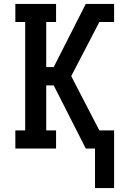

<svg xmlns="http://www.w3.org/2000/svg" viewBox="-20 -755 640 976"><path d="M463 201V0H416L253 -321H215V-92H265V0H58V-92H108V-643H58V-735H265V-643H215V-414H253L416 -735H560V-643H485L342 -368L485 -92H560V201Z"/></svg>

Font: Iosevka Etoile Semibold
Style: Regular
Weight: 600
Designer: Belleve Invis
Foundry: Belleve Invis
Version: Version 22.1.2; ttfautohint (v1.8.4)